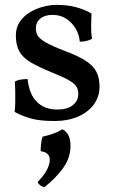

<svg xmlns="http://www.w3.org/2000/svg" viewBox="-20 -487 468 787"><path d="M355 -432Q354 -408 353.5 -381Q353 -354 357 -328Q347 -322 334 -319Q321 -316 307 -316Q305 -344 290.5 -369Q276 -394 252 -410Q228 -426 195 -426Q164 -426 145.5 -411Q127 -396 127 -371Q127 -354 134.5 -341Q142 -328 167 -313.5Q192 -299 246 -278Q300 -258 331 -238Q362 -218 375 -193Q388 -168 388 -132Q388 -90 364 -58Q340 -26 298.5 -8.5Q257 9 205 9Q145 9 109.5 -0.5Q74 -10 40 -28Q42 -44 42.5 -67Q43 -90 42.5 -113Q42 -136 41 -152Q49 -158 63.5 -160.5Q78 -163 93 -163Q100 -100 131.5 -69Q163 -38 215 -38Q256 -38 278.5 -56Q301 -74 301 -102Q301 -120 292.5 -133Q284 -146 261 -159Q238 -172 193 -190Q139 -212 106.5 -231Q74 -250 59.5 -276Q45 -302 45 -342Q45 -374 61 -397.5Q77 -421 102.5 -436.5Q128 -452 157 -459.5Q186 -467 211 -467Q256 -467 290 -458Q324 -449 355 -432ZM235 43Q252 50 260.5 67.5Q269 85 269 110Q269 162 236.5 205Q204 248 162 280Q142 276 134 259Q159 234 171.5 210.5Q184 187 184 169Q184 137 147 133Q146 125 148 105Q150 85 155 73Q178 68 198 61Q218 54 235 43Z"/></svg>

Font: Vollkorn
Style: Regular
Weight: 400
Designer: Friedrich Althausen
Foundry: Friedrich Althausen
Version: Version 4.104